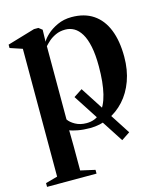

<svg xmlns="http://www.w3.org/2000/svg" viewBox="-112 -602 763 909"><g transform="rotate(-15 269.5 -147.0)"><path d="M406 105.5 240.5 -150 282.5 -177.5 447.5 78ZM5 227V208.5L63.5 192.5V-434L3.5 -454V-470.5L138.5 -510.5H160L177.5 -497L176 -438.5Q183 -452.5 203.2 -471.5Q223.5 -490.5 254.8 -505Q286 -519.5 324.5 -519.5Q387.5 -519.5 430.5 -490.5Q473.5 -461.5 495.5 -406.5Q517.5 -351.5 517.5 -274Q517.5 -209 498.2 -156.2Q479 -103.5 445 -66.2Q411 -29 367.2 -9Q323.5 11 274.5 11Q242 11 214.5 5.8Q187 0.5 175.5 -4.5L176.5 72.5V192.5L247.5 208.5V227ZM264.5 -16Q307 -16 334.8 -43.8Q362.5 -71.5 376 -126.5Q389.5 -181.5 389.5 -261Q389.5 -318.5 381.2 -358.2Q373 -398 358 -422.8Q343 -447.5 323.2 -458.8Q303.5 -470 280.5 -470Q253.5 -470 232.8 -460.2Q212 -450.5 198.2 -438Q184.5 -425.5 176.5 -416.5V-57.5Q186.5 -42 209.8 -29Q233 -16 264.5 -16Z"/></g></svg>

Font: Merriweather 144pt SemiBold
Style: Regular
Weight: 600
Version: Version 2.100